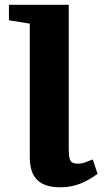

<svg xmlns="http://www.w3.org/2000/svg" viewBox="-20 -763 434 796"><path d="M229.5 13.5Q165.5 13.5 134.5 -16.8Q103.5 -47 103.5 -111V-665L17 -679V-743H265V-146Q265 -119 268.5 -106Q272 -93 280.5 -88.8Q289 -84.5 302.5 -84.5Q319 -84.5 333.5 -90Q348 -95.5 364.5 -102L384.5 -42.5Q353 -18.5 314.8 -2.5Q276.5 13.5 229.5 13.5Z"/></svg>

Font: Merriweather 24pt ExtraBold
Style: Regular
Weight: 800
Version: Version 2.100